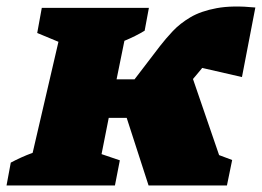

<svg xmlns="http://www.w3.org/2000/svg" viewBox="-50 -568 802 588"><path d="M-30 0 -17 -70Q-2 -78 14.5 -85.5Q31 -93 50 -100L129 -440L64 -467L78 -544H406L393 -474Q380 -466 364 -458Q348 -450 331 -443L307 -325H362L440 -427Q457 -449 479 -472.5Q501 -496 533 -515Q565 -534 613.5 -543Q662 -552 732 -545L691 -332L569 -360L567 -357L541 -326L621 -93L661 -78L645 0H405L338 -207H283L261 -96L317 -77L302 0Z"/></svg>

Font: Piazzolla SC Black
Style: Italic
Weight: 900
Italic angle: -11.3°
Designer: Juan Pablo del Peral
Foundry: Huerta Tipografica
Version: Version 1.330